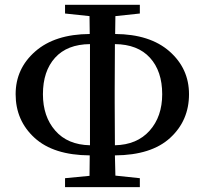

<svg xmlns="http://www.w3.org/2000/svg" viewBox="-20 -769 850 797"><path d="M353.5 -166V-585.9Q258.8 -585 208.5 -529.3Q158.2 -473.6 158.2 -377.9Q158.2 -285.2 209.5 -226.6Q260.7 -168 353.5 -166ZM456.1 -396.5V-342.8Q456.1 -225.6 457 -166Q548.8 -168 601.1 -226.6Q653.3 -285.2 653.3 -377.9Q653.3 -473.6 602.5 -529.3Q551.8 -585 457 -585.9Q456.1 -522.5 456.1 -396.5ZM459 -702.1 458 -627.9Q602.5 -627 683.6 -555.7Q764.6 -484.4 764.6 -377.9Q764.6 -268.6 686.5 -196.8Q608.4 -125 457 -124L459 -40L560.5 -29.3V7.8H250V-29.3L351.6 -39.1Q352.5 -67.4 352.5 -124Q202.1 -125 123.5 -196.8Q44.9 -268.6 44.9 -377.9Q44.9 -484.4 126.5 -555.7Q208 -627 352.5 -627.9L351.6 -702.1L250 -712.9V-749H560.5V-712.9Z"/></svg>

Font: GenYoMin TW TTF SemiBold
Style: Regular
Weight: 600
Version: Version 1.300